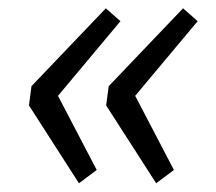

<svg xmlns="http://www.w3.org/2000/svg" viewBox="-20 -496 510 453"><path d="M166.3 -63.6 48.3 -247.3 54.3 -292.7 229.7 -476.4 264.2 -446 103.2 -253.6 107.5 -287.7 208.2 -95ZM348.5 -63.6 230.4 -247.3 236.5 -292.7 411.9 -476.4 446.3 -446 285.3 -253.6 289.7 -287.7 390.3 -95Z"/></svg>

Font: Bitter Thin
Style: Italic
Weight: 100
Italic angle: -9°
Designer: Sol Matas, and Bitter project Authors
Foundry: Sol Matas
Version: Version 2.002